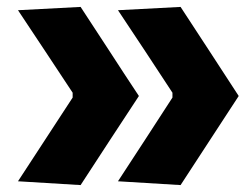

<svg xmlns="http://www.w3.org/2000/svg" viewBox="-20 -533 729 555"><path d="M502 2 321 -9Q360.5 -69.5 400 -130Q439 -190.5 478.5 -251V-265Q439 -324.5 400 -384.5Q360.5 -444 321 -503.5L502 -513Q544 -449 586 -384.5Q628 -319.5 670 -255.5Q628 -191.5 586 -126.8Q544 -62 502 2ZM213 2 32 -9Q71.5 -69.5 111 -130Q150.5 -190.5 190 -251V-265Q150.5 -324.5 111 -384.5Q71.5 -444 32 -503.5L213 -513Q255 -449 297 -384.5Q339 -319.5 381.5 -255.5Q339 -191.5 297 -126.8Q255 -62 213 2Z"/></svg>

Font: Heraclito ExtraBold
Style: Regular
Weight: 800
Designer: Kostas Bartsokas (font) & Cristiano Sobral (main changes)
Foundry: Kostas Bartsokas (font) & Cristiano Sobral (main changes)
Version: Version 1.00;July 8, 2020;FontCreator 13.0.0.2655 64-bit